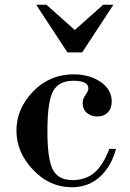

<svg xmlns="http://www.w3.org/2000/svg" viewBox="-20 -774 545 806"><path d="M288 -435Q227 -435 203 -391.5Q179 -348 179 -224Q179 -105 202 -61.5Q225 -18 284 -18Q339 -18 375.5 -48.5Q412 -79 439 -149H467Q447 -75 399 -31.5Q351 12 281 12Q188 12 118.5 -61.5Q49 -135 49 -226Q49 -317 118.5 -389.5Q188 -462 289 -462Q356 -462 402.5 -430Q449 -398 449 -348Q449 -319 432.5 -302Q416 -285 389 -285Q363 -285 345 -300Q327 -315 327 -341Q327 -359 339 -375.5Q351 -392 351 -403Q351 -435 288 -435ZM413 -754H456L325 -554H263L132 -754H175L294 -648Z"/></svg>

Font: Libre Bodoni
Style: Regular
Weight: 400
Designer: Pablo Impallari, Rodrigo Fuenzalida
Foundry: Pablo Impallari, Rodrigo Fuenzalida
Version: Version 1.001